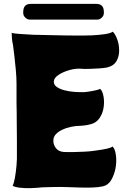

<svg xmlns="http://www.w3.org/2000/svg" viewBox="-20 -959 673 988"><path d="M106 -873Q96 -884 101 -912Q107 -939 138 -939H475Q507 -939 513 -912Q518 -884 508 -873Q496 -858 480 -858H134Q118 -858 106 -873ZM456 -182Q470 -184 491.5 -187Q513 -190 532.5 -194.5Q552 -199 559 -205Q572 -194 576.5 -160.5Q581 -127 574 -91Q568 -60 552.5 -33Q537 -6 509 0Q486 5 455 6Q424 7 391.5 6Q359 5 332.5 4Q306 3 292 3Q279 3 249.5 3.5Q220 4 197 5Q171 8 140 9Q109 10 83 7Q57 4 45 -3Q52 -17 57 -45.5Q62 -74 65 -108Q68 -142 67 -173Q67 -184 67 -235.5Q67 -287 66 -356V-374Q66 -388 65.5 -402Q65 -416 65 -430V-527Q65 -560 61.5 -598Q58 -636 54 -670.5Q50 -705 47 -727Q43 -744 41.5 -760.5Q40 -777 40 -790Q47 -787 78.5 -784.5Q110 -782 153 -780Q156 -780 182 -779.5Q208 -779 246.5 -778Q285 -777 326 -776.5Q367 -776 401 -776Q435 -776 451 -777Q492 -779 521 -783.5Q550 -788 560 -796Q572 -786 582.5 -758.5Q593 -731 593 -701Q594 -672 580.5 -646.5Q567 -621 532 -612Q518 -609 491 -607Q464 -605 438 -604.5Q412 -604 401 -605Q371 -608 337.5 -598.5Q304 -589 281 -573.5Q258 -558 257 -540Q256 -523 271.5 -512Q287 -501 311.5 -494.5Q336 -488 364 -486Q392 -484 416 -485Q436 -487 462 -492Q488 -497 495 -502Q508 -491 513 -461Q518 -431 512 -399Q507 -373 492 -351Q477 -329 451 -321Q430 -315 414.5 -313.5Q399 -312 399 -312Q340 -311 299.5 -291Q259 -271 255 -243Q252 -219 266 -199Q280 -179 308 -177Q327 -176 356.5 -176.5Q386 -177 414.5 -178.5Q443 -180 456 -182Z"/></svg>

Font: Potta One
Style: Regular
Weight: 400
Designer: 108,108go
Foundry: Font Zone 108
Version: Version 1.000